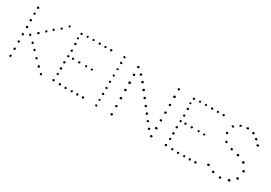

<svg xmlns="http://www.w3.org/2000/svg" viewBox="19 -1583 3449 2448"><g transform="rotate(30 1743.5 -359.0)"><path d="M126 -717.8Q125 -713.9 123 -711.4Q121.1 -709 120.1 -704.1Q117.2 -702.1 114.3 -700.7Q111.3 -699.2 109.4 -697.3Q101.6 -699.2 101.1 -700.7Q100.6 -702.1 98.6 -704.1Q91.8 -710.9 90.8 -711.9Q89.8 -715.8 91.3 -718.8Q92.8 -721.7 94.7 -724.6Q100.6 -725.6 104 -728.5Q107.4 -731.4 113.3 -728.5Q119.1 -722.7 121.6 -721.7Q124 -720.7 126 -717.8ZM584 -695.3Q575.2 -694.3 570.8 -696.8Q566.4 -699.2 561.5 -704.1Q561.5 -718.8 570.8 -723.1Q580.1 -727.5 586.9 -717.8L589.8 -706.1Q588.9 -702.1 586.9 -701.2Q585 -700.2 584 -695.3ZM514.6 -643.6Q516.6 -633.8 515.1 -630.9Q513.7 -627.9 514.6 -625Q510.7 -620.1 504.9 -619.6Q499 -619.1 492.2 -618.2Q488.3 -633.8 491.2 -644.5Q493.2 -646.5 496.1 -647.5Q499 -648.4 500 -651.4Q503.9 -649.4 506.8 -648.4Q509.8 -647.5 511.7 -642.6ZM123 -626Q118.2 -615.2 114.3 -613.3Q110.4 -611.3 108.4 -610.4Q102.5 -610.4 99.6 -614.3Q96.7 -618.2 92.8 -621.1Q92.8 -630.9 93.3 -630.9Q93.8 -630.9 94.7 -631.8Q97.7 -640.6 106 -640.1Q114.3 -639.6 119.1 -636.7Q120.1 -633.8 120.6 -630.9Q121.1 -627.9 123 -626ZM434.6 -558.6Q426.8 -555.7 424.3 -553.7Q421.9 -551.8 418 -552.7Q410.2 -562.5 408.7 -564.9Q407.2 -567.4 405.3 -569.3Q407.2 -581.1 412.6 -583.5Q418 -585.9 424.8 -585.9Q427.7 -583 429.7 -581.1Q431.6 -579.1 433.6 -572.3Q434.6 -568.4 434.1 -565.4Q433.6 -562.5 434.6 -558.6ZM126 -533.2Q122.1 -522.5 120.1 -521Q118.2 -519.5 115.2 -517.6Q112.3 -515.6 109.4 -513.7Q106.4 -511.7 100.6 -513.7Q97.7 -514.6 94.2 -518.1Q90.8 -521.5 89.8 -526.4Q89.8 -529.3 91.8 -532.7Q93.8 -536.1 92.8 -540Q95.7 -541 97.7 -543Q99.6 -544.9 102.5 -545.9Q105.5 -545.9 107.9 -543.9Q110.4 -542 113.3 -543.9Q116.2 -540 118.7 -536.6Q121.1 -533.2 126 -533.2ZM359.4 -492.2Q349.6 -492.2 348.6 -490.7Q347.7 -489.3 345.7 -490.2Q335.9 -495.1 335 -501Q334 -512.7 341.8 -517.6Q345.7 -520.5 348.6 -522Q351.6 -523.4 356.4 -521.5Q361.3 -516.6 361.3 -514.2Q361.3 -511.7 363.3 -510.7Q360.4 -507.8 361.8 -504.4Q363.3 -501 361.3 -497.1ZM110.4 -448.2Q115.2 -446.3 117.7 -442.4Q120.1 -438.5 125 -435.5Q123 -427.7 125 -423.8Q122.1 -419.9 118.2 -418Q114.3 -416 109.4 -414.1Q96.7 -416 96.7 -418.9L91.8 -438.5Q102.5 -444.3 106 -443.8Q109.4 -443.4 110.4 -448.2ZM291 -441.4Q290 -435.5 288.1 -432.1Q286.1 -428.7 284.2 -423.8Q280.3 -421.9 274.9 -420.9Q269.5 -419.9 264.6 -421.9Q261.7 -423.8 261.2 -427.7Q260.7 -431.6 257.8 -433.6Q259.8 -437.5 260.3 -440.9Q260.7 -444.3 261.7 -447.3Q268.6 -452.1 279.3 -451.2Q287.1 -446.3 287.6 -443.8Q288.1 -441.4 291 -441.4ZM198.2 -380.9 208 -368.2Q206.1 -353.5 201.7 -351.1Q197.3 -348.6 194.3 -348.6Q192.4 -348.6 187.5 -351.6Q182.6 -354.5 180.7 -357.4Q179.7 -359.4 178.7 -363.8Q177.7 -368.2 178.7 -373Q190.4 -378.9 189.5 -380.9ZM95.7 -337.9Q100.6 -335.9 103.5 -337.9Q106.4 -339.8 111.3 -339.8Q114.3 -338.9 115.7 -336.4Q117.2 -334 121.1 -332Q122.1 -328.1 122.1 -324.7Q122.1 -321.3 123 -317.4Q119.1 -314.5 117.7 -312Q116.2 -309.6 114.3 -308.6Q111.3 -307.6 108.4 -308.6Q105.5 -309.6 100.6 -309.6Q89.8 -323.2 95.7 -337.9ZM288.1 -293Q285.2 -291 285.6 -287.6Q286.1 -284.2 285.2 -282.2Q275.4 -276.4 270 -276.9Q264.6 -277.3 261.7 -279.3Q252.9 -293.9 259.8 -306.6Q262.7 -307.6 266.1 -307.1Q269.5 -306.6 272.5 -308.6Q282.2 -301.8 283.7 -298.3Q285.2 -294.9 288.1 -293ZM352.5 -230.5Q350.6 -217.8 350.1 -216.3Q349.6 -214.8 345.7 -211.9Q338.9 -209 335.4 -209.5Q332 -210 331.1 -211.9Q323.2 -219.7 323.2 -222.7Q321.3 -227.5 324.2 -232.9Q327.1 -238.3 329.1 -239.3Q345.7 -240.2 347.7 -236.3Q349.6 -232.4 352.5 -230.5ZM125 -220.7Q122.1 -213.9 123 -212.9Q124 -211.9 124 -210Q122.1 -207 119.6 -206.5Q117.2 -206.1 112.3 -204.1Q99.6 -202.1 95.7 -210Q94.7 -211.9 94.7 -215.3Q94.7 -218.8 91.8 -220.7Q99.6 -224.6 101.6 -231.4Q111.3 -233.4 113.3 -231Q115.2 -228.5 120.1 -230.5Q121.1 -226.6 122.1 -224.6Q123 -222.7 125 -220.7ZM424.8 -157.2Q426.8 -145.5 425.3 -143.6Q423.8 -141.6 425.8 -136.7Q417 -129.9 404.3 -132.8Q399.4 -135.7 397.9 -144Q396.5 -152.3 398.4 -157.2Q408.2 -161.1 413.6 -161.1Q418.9 -161.1 424.8 -157.2ZM93.8 -109.4Q93.8 -114.3 94.7 -114.7Q95.7 -115.2 95.7 -120.1Q99.6 -122.1 104 -124Q108.4 -126 111.3 -128.9Q120.1 -125 123 -122.1Q127 -110.4 125 -108.9Q123 -107.4 123 -102.5Q115.2 -97.7 115.2 -96.7Q115.2 -95.7 114.3 -95.7Q106.4 -93.8 102.1 -99.1Q97.7 -104.5 93.8 -109.4ZM477.5 -57.6Q478.5 -62.5 477.5 -65.4Q476.6 -68.4 474.6 -71.3Q475.6 -74.2 476.6 -77.1Q477.5 -80.1 478.5 -84Q487.3 -85.9 491.2 -86.4Q495.1 -86.9 500 -82Q504.9 -75.2 504.4 -72.8Q503.9 -70.3 506.8 -68.4Q504.9 -61.5 500 -56.6Q495.1 -51.8 488.3 -52.7Q485.4 -53.7 483.9 -55.2Q482.4 -56.6 477.5 -57.6ZM564.5 -14.6Q570.3 -9.8 573.2 -6.8Q579.1 1 578.1 2.9Q577.1 4.9 578.1 8.8Q566.4 17.6 560.1 15.6Q553.7 13.7 549.8 10.7Q549.8 1 547.9 -2Q549.8 -6.8 553.7 -14.6Q562.5 -11.7 563 -13.2Q563.5 -14.6 564.5 -14.6ZM121.1 -24.4Q123 -20.5 121.6 -19Q120.1 -17.6 120.1 -13.7Q124 -3.9 123 -2.4Q122.1 -1 124 1Q121.1 2.9 119.6 4.9Q118.2 6.8 116.2 8.8Q112.3 8.8 110.4 6.8Q108.4 4.9 103.5 6.8Q101.6 4.9 99.6 2.9Q97.7 1 94.7 -1Q97.7 -16.6 99.1 -18.6Q100.6 -20.5 108.4 -23.4Q110.4 -24.4 113.8 -25.4Q117.2 -26.4 121.1 -24.4Z M849.6 -720.7Q850.6 -717.8 852.5 -716.3Q854.5 -714.8 853.5 -710Q853.5 -701.2 851.1 -698.2Q848.6 -695.3 843.8 -695.3Q838.9 -694.3 835.4 -696.8Q832 -699.2 828.1 -701.2Q823.2 -710.9 831.1 -717.8Q841.8 -723.6 844.2 -722.2Q846.7 -720.7 849.6 -720.7ZM1190.4 -726.6Q1198.2 -718.8 1201.2 -717.8Q1204.1 -709 1199.2 -703.1Q1190.4 -696.3 1187.5 -695.3Q1184.6 -694.3 1180.7 -695.3Q1175.8 -702.1 1173.8 -704.1Q1171.9 -706.1 1169.9 -710Q1170.9 -712.9 1171.9 -714.8Q1172.9 -716.8 1171.9 -720.7Q1176.8 -722.7 1180.7 -724.1Q1184.6 -725.6 1190.4 -726.6ZM772.5 -706.1Q769.5 -698.2 768.6 -697.3Q767.6 -696.3 767.6 -694.3Q762.7 -695.3 762.2 -692.4Q761.7 -689.5 759.8 -686.5Q747.1 -688.5 742.7 -692.9Q738.3 -697.3 738.3 -701.2Q737.3 -709 743.7 -713.4Q750 -717.8 758.8 -715.8Q760.7 -710.9 765.1 -710Q769.5 -709 772.5 -706.1ZM1035.2 -710Q1033.2 -707 1030.3 -703.6Q1027.3 -700.2 1025.4 -696.3Q1021.5 -697.3 1017.6 -696.3Q1013.7 -695.3 1010.7 -697.3Q1002 -705.1 1002 -706.1Q1001 -714.8 1002.4 -716.3Q1003.9 -717.8 1004.9 -719.7Q1006.8 -721.7 1010.3 -723.1Q1013.7 -724.6 1018.6 -726.6Q1022.5 -724.6 1024.4 -721.7Q1026.4 -718.8 1031.2 -717.8ZM1112.3 -721.7Q1114.3 -718.8 1116.2 -715.8Q1118.2 -712.9 1117.2 -708Q1112.3 -705.1 1110.4 -699.2Q1097.7 -695.3 1096.2 -697.3Q1094.7 -699.2 1090.8 -699.2Q1090.8 -702.1 1088.9 -705.1Q1086.9 -708 1087.9 -710.9Q1088.9 -718.8 1101.6 -725.6Q1105.5 -724.6 1106.9 -722.2Q1108.4 -719.7 1112.3 -721.7ZM754.9 -620.1Q750 -621.1 747.1 -619.6Q744.1 -618.2 741.2 -616.2Q731.4 -620.1 726.6 -630.9Q739.3 -639.6 742.2 -644.5Q746.1 -643.6 750.5 -641.6Q754.9 -639.6 756.8 -633.8Q757.8 -631.8 756.8 -627.4Q755.9 -623 754.9 -620.1ZM767.6 -550.8Q762.7 -543 763.7 -543Q764.6 -543 762.7 -541Q756.8 -540 751 -538.1Q745.1 -536.1 740.2 -540Q737.3 -544.9 734.9 -548.8Q732.4 -552.7 734.4 -558.6Q744.1 -567.4 746.1 -566.9Q748 -566.4 750 -568.4Q753.9 -567.4 756.8 -565.4Q759.8 -563.5 763.7 -561.5Q765.6 -553.7 767.6 -550.8ZM771.5 -460.9Q767.6 -449.2 764.6 -447.3Q761.7 -445.3 762.7 -440.4Q757.8 -440.4 754.4 -441.4Q751 -442.4 747.1 -440.4Q744.1 -442.4 742.7 -444.3Q741.2 -446.3 737.3 -447.3Q737.3 -452.1 738.8 -453.6Q740.2 -455.1 738.3 -460Q742.2 -464.8 750.5 -468.8Q758.8 -472.7 763.7 -463.9ZM832 -381.8Q833 -377.9 833 -374.5Q833 -371.1 834 -369.1Q831.1 -364.3 824.2 -360.8Q817.4 -357.4 808.6 -360.4Q807.6 -364.3 805.7 -366.2Q803.7 -368.2 804.7 -375Q809.6 -385.7 810.5 -385.7Q811.5 -385.7 811.5 -387.7Q823.2 -387.7 825.7 -385.3Q828.1 -382.8 832 -381.8ZM766.6 -374Q760.7 -360.4 755.9 -357.4Q752 -357.4 749 -356.9Q746.1 -356.4 742.2 -356.4Q742.2 -359.4 739.3 -360.8Q736.3 -362.3 735.4 -365.2Q732.4 -377 741.2 -383.8Q745.1 -382.8 747.1 -384.3Q749 -385.7 753.9 -384.8Q756.8 -381.8 760.3 -379.4Q763.7 -377 766.6 -374ZM915 -388.7Q918 -385.7 921.4 -383.3Q924.8 -380.9 927.7 -377Q923.8 -364.3 919.9 -361.3Q916 -358.4 911.1 -358.4Q899.4 -362.3 898.4 -363.3Q894.5 -373 896 -375.5Q897.5 -377.9 898.4 -379.9Q909.2 -387.7 909.2 -387.7ZM1018.6 -361.3Q1014.6 -363.3 1012.7 -361.8Q1010.7 -360.4 1007.8 -361.3Q1000 -365.2 1000.5 -366.2Q1001 -367.2 1000 -369.1Q997.1 -374 998.5 -379.4Q1000 -384.8 1002.9 -386.7Q1013.7 -387.7 1014.2 -388.7Q1014.6 -389.6 1015.6 -389.6Q1027.3 -379.9 1025.4 -372.6Q1023.4 -365.2 1018.6 -361.3ZM1103.5 -387.7Q1106.4 -382.8 1108.9 -378.9Q1111.3 -375 1109.4 -370.1Q1099.6 -360.4 1095.7 -360.8Q1091.8 -361.3 1086.9 -360.4Q1084 -362.3 1083.5 -366.7Q1083 -371.1 1080.1 -373Q1082 -377 1083 -378.4Q1084 -379.9 1085.9 -384.8Q1091.8 -383.8 1094.2 -386.7Q1096.7 -389.6 1103.5 -387.7ZM757.8 -267.6Q752.9 -265.6 749 -264.2Q745.1 -262.7 737.3 -263.7Q736.3 -266.6 734.9 -268.1Q733.4 -269.5 731.4 -274.4Q731.4 -275.4 731 -279.8Q730.5 -284.2 731.4 -286.1Q743.2 -293 749 -295.9Q752.9 -293.9 755.4 -291.5Q757.8 -289.1 761.7 -288.1Q760.7 -276.4 759.3 -274.4Q757.8 -272.5 757.8 -267.6ZM759.8 -202.1Q761.7 -199.2 762.2 -196.3Q762.7 -193.4 764.6 -191.4Q763.7 -187.5 761.7 -185.5Q759.8 -183.6 760.7 -178.7Q748 -172.9 745.1 -174.3Q742.2 -175.8 737.3 -175.8Q735.4 -180.7 732.9 -183.6Q730.5 -186.5 731.4 -194.3Q737.3 -206.1 743.7 -204.6Q750 -203.1 759.8 -202.1ZM756.8 -120.1Q757.8 -112.3 760.3 -111.8Q762.7 -111.3 763.7 -109.4Q762.7 -106.4 761.2 -102.5Q759.8 -98.6 757.8 -96.7Q743.2 -90.8 738.3 -95.7Q733.4 -100.6 732.4 -108.4Q738.3 -119.1 740.2 -120.6Q742.2 -122.1 744.1 -124Q746.1 -122.1 750.5 -122.1Q754.9 -122.1 756.8 -120.1ZM745.1 3.9Q741.2 1 733.4 2.9Q731.4 0 729.5 -2.9Q727.5 -5.9 724.6 -7.8Q723.6 -12.7 724.6 -15.1Q725.6 -17.6 726.6 -21.5Q736.3 -28.3 738.8 -27.8Q741.2 -27.3 743.2 -29.3Q748 -27.3 750 -22.9Q752 -18.6 755.9 -15.6Q753.9 -2 745.1 3.9ZM844.7 -23.4Q845.7 -18.6 848.1 -17.6Q850.6 -16.6 851.6 -12.7Q851.6 -7.8 849.6 -5.9Q847.7 -3.9 849.6 1Q845.7 2 844.2 4.4Q842.8 6.8 837.9 7.8Q835.9 7.8 832.5 7.8Q829.1 7.8 827.1 5.9Q824.2 -2 822.8 -2Q821.3 -2 821.3 -3.9Q820.3 -6.8 821.8 -9.3Q823.2 -11.7 824.2 -15.6Q829.1 -17.6 833 -21.5Q836.9 -25.4 844.7 -23.4ZM1088.9 -24.4Q1093.8 -22.5 1098.6 -21Q1103.5 -19.5 1105.5 -12.7Q1112.3 -6.8 1109.9 -2.9Q1107.4 1 1105.5 4.9Q1101.6 6.8 1097.7 7.8Q1093.8 8.8 1087.9 8.8Q1085 5.9 1083 2.4Q1081.1 -1 1079.1 -3.9Q1079.1 -7.8 1080.1 -9.8Q1081.1 -11.7 1081.1 -15.6Q1086.9 -15.6 1088.9 -24.4ZM1026.4 -9.8Q1024.4 -4.9 1024.4 -1.5Q1024.4 2 1021.5 5.9Q1004.9 10.7 1000 2.9Q999 -3.9 997.6 -4.9Q996.1 -5.9 998 -10.7Q1007.8 -18.6 1007.8 -20Q1007.8 -21.5 1008.8 -21.5Q1020.5 -21.5 1022 -17.6Q1023.4 -13.7 1026.4 -9.8ZM918 -18.6Q929.7 -17.6 937.5 -10.7Q939.5 0 934.1 5.4Q928.7 10.7 923.8 10.7Q916 10.7 910.6 4.4Q905.3 -2 909.2 -9.8Q911.1 -12.7 913.1 -13.7Q915 -14.6 918 -18.6ZM1169.9 6.8Q1165 3.9 1162.1 -1Q1158.2 -11.7 1162.1 -17.6Q1171.9 -24.4 1172.9 -25.4Q1173.8 -26.4 1175.8 -26.4Q1180.7 -26.4 1183.1 -22.9Q1185.5 -19.5 1189.5 -18.6Q1192.4 -13.7 1190.9 -10.3Q1189.5 -6.8 1191.4 -2Q1187.5 2 1181.6 3.4Q1175.8 4.9 1169.9 6.8ZM917 -697.3Q915 -701.2 913.1 -705.6Q911.1 -710 912.1 -715.8Q915 -717.8 916 -720.7Q917 -723.6 920.9 -724.6Q926.8 -726.6 931.6 -723.6Q936.5 -720.7 940.4 -716.8Q940.4 -707 935.5 -702.1Q925.8 -696.3 917 -697.3Z M1392.6 -722.7Q1393.6 -717.8 1392.6 -715.3Q1391.6 -712.9 1391.6 -709Q1380.9 -706.1 1377.9 -705.1Q1375 -704.1 1373 -704.1Q1361.3 -710 1361.3 -717.8Q1361.3 -722.7 1363.8 -725.1Q1366.2 -727.5 1368.2 -732.4Q1377 -734.4 1382.8 -730.5Q1388.7 -726.6 1392.6 -722.7ZM1395.5 -637.7Q1392.6 -627.9 1392.6 -625Q1384.8 -620.1 1382.8 -620.1Q1377 -618.2 1372.6 -620.1Q1368.2 -622.1 1366.2 -624Q1360.4 -634.8 1361.8 -636.7Q1363.3 -638.7 1362.3 -642.6Q1366.2 -643.6 1368.7 -646.5Q1371.1 -649.4 1376 -649.4Q1385.7 -644.5 1389.6 -642.6Q1393.6 -640.6 1395.5 -637.7ZM1387.7 -531.2Q1379.9 -528.3 1372.1 -529.3Q1367.2 -533.2 1363.8 -537.1Q1360.4 -541 1364.3 -547.9Q1377.9 -556.6 1382.3 -553.7Q1386.7 -550.8 1391.6 -547.9Q1391.6 -540 1390.6 -536.6Q1389.6 -533.2 1387.7 -531.2ZM1366.2 -435.5Q1365.2 -441.4 1363.3 -446.8Q1361.3 -452.1 1362.3 -457Q1366.2 -459 1369.1 -460.4Q1372.1 -461.9 1377 -460.9Q1380.9 -460 1383.3 -457.5Q1385.7 -455.1 1389.6 -455.1Q1389.6 -446.3 1388.2 -442.4Q1386.7 -438.5 1383.8 -433.6Q1377.9 -434.6 1374.5 -434.1Q1371.1 -433.6 1366.2 -435.5ZM1382.8 -341.8Q1375 -339.8 1370.1 -340.8Q1364.3 -343.8 1363.8 -343.8Q1363.3 -343.8 1361.3 -347.7Q1357.4 -356.4 1359.4 -359.4Q1362.3 -364.3 1364.7 -365.2Q1367.2 -366.2 1367.2 -368.2Q1375 -369.1 1377 -368.2Q1378.9 -367.2 1383.8 -365.2Q1384.8 -361.3 1387.2 -359.9Q1389.6 -358.4 1389.6 -355.5Q1389.6 -350.6 1387.2 -348.6Q1384.8 -346.7 1382.8 -341.8ZM1368.2 -278.3Q1369.1 -280.3 1373 -278.3Q1377 -276.4 1378.9 -279.3Q1384.8 -273.4 1386.2 -273.4Q1387.7 -273.4 1389.6 -272.5Q1391.6 -265.6 1389.6 -261.2Q1387.7 -256.8 1385.7 -252.9Q1379.9 -251 1373 -251.5Q1366.2 -252 1362.3 -255.9Q1360.4 -262.7 1361.3 -269Q1362.3 -275.4 1368.2 -278.3ZM1379.9 -191.4Q1382.8 -183.6 1389.6 -182.6Q1390.6 -172.9 1392.1 -172.9Q1393.6 -172.9 1394.5 -170.9Q1388.7 -168 1387.7 -166.5Q1386.7 -165 1384.8 -166Q1379.9 -164.1 1376 -163.6Q1372.1 -163.1 1367.2 -164.1Q1360.4 -168.9 1358.4 -171.9Q1356.4 -174.8 1356.4 -175.8Q1361.3 -184.6 1363.8 -186Q1366.2 -187.5 1368.2 -191.4Q1371.1 -189.5 1374 -190.9Q1377 -192.4 1379.9 -191.4ZM1372.1 -103.5Q1378.9 -99.6 1382.8 -99.6Q1387.7 -90.8 1388.7 -86.9Q1389.6 -83 1387.7 -81.1Q1382.8 -77.1 1377 -77.1Q1371.1 -77.1 1363.3 -78.1Q1362.3 -82 1360.8 -83.5Q1359.4 -85 1359.4 -89.8Q1365.2 -100.6 1367.7 -101.1Q1370.1 -101.6 1372.1 -103.5ZM1359.4 -14.6Q1368.2 -18.6 1368.7 -19Q1369.1 -19.5 1372.1 -19.5Q1375 -21.5 1377.4 -19Q1379.9 -16.6 1383.8 -15.6Q1387.7 -7.8 1387.2 -5.4Q1386.7 -2.9 1388.7 -2Q1386.7 1 1384.3 2Q1381.8 2.9 1381.8 6.8Q1372.1 9.8 1366.7 5.9Q1361.3 2 1358.4 -2.9Q1359.4 -4.9 1359.4 -8.3Q1359.4 -11.7 1359.4 -14.6Z M2170.9 -698.2Q2166 -711.9 2166 -713.9Q2166 -717.8 2168.9 -719.2Q2171.9 -720.7 2174.8 -724.6Q2182.6 -726.6 2190.4 -724.6Q2192.4 -720.7 2194.3 -717.3Q2196.3 -713.9 2198.2 -709Q2196.3 -706.1 2194.3 -703.1Q2192.4 -700.2 2190.4 -697.3Q2184.6 -695.3 2180.7 -696.3Q2176.8 -697.3 2170.9 -698.2ZM1612.3 -703.1Q1608.4 -693.4 1606.4 -691.9Q1604.5 -690.4 1604.5 -685.5Q1599.6 -682.6 1595.2 -682.6Q1590.8 -682.6 1583 -684.6Q1579.1 -693.4 1577.6 -694.8Q1576.2 -696.3 1575.2 -700.2Q1578.1 -706.1 1580.6 -707.5Q1583 -709 1585 -711.9Q1594.7 -710.9 1595.7 -711.9Q1596.7 -712.9 1598.6 -711.9Q1603.5 -710.9 1605.5 -708Q1607.4 -705.1 1612.3 -703.1ZM1684.6 -641.6Q1684.6 -637.7 1686 -635.7Q1687.5 -633.8 1686.5 -630.9Q1685.5 -626 1681.2 -623.5Q1676.8 -621.1 1674.8 -616.2Q1669.9 -618.2 1659.2 -618.2Q1648.4 -631.8 1658.2 -642.6Q1664.1 -643.6 1668.9 -645.5Q1673.8 -647.5 1679.7 -644.5ZM2173.8 -616.2Q2175.8 -614.3 2180.7 -614.7Q2185.5 -615.2 2187.5 -616.2Q2190.4 -614.3 2192.9 -612.3Q2195.3 -610.4 2198.2 -608.4Q2197.3 -604.5 2198.2 -602.1Q2199.2 -599.6 2198.2 -594.7Q2195.3 -588.9 2189.5 -586.4Q2183.6 -584 2175.8 -582Q2171.9 -583 2170.9 -585.9Q2169.9 -588.9 2167 -590.8Q2167 -594.7 2165.5 -597.7Q2164.1 -600.6 2164.1 -603.5Q2169.9 -610.4 2171.9 -612.3ZM1611.3 -591.8Q1611.3 -586.9 1610.4 -585Q1609.4 -583 1611.3 -580.1Q1607.4 -576.2 1603.5 -572.8Q1599.6 -569.3 1592.8 -569.3Q1588.9 -570.3 1586.9 -572.3Q1585 -574.2 1581.1 -575.2Q1581.1 -579.1 1580.1 -580.6Q1579.1 -582 1578.1 -586.9Q1582 -593.8 1582 -595.2Q1582 -596.7 1583 -597.7Q1592.8 -598.6 1595.7 -599.6Q1598.6 -600.6 1601.6 -599.6Q1604.5 -596.7 1606.9 -595.2Q1609.4 -593.8 1611.3 -591.8ZM1722.7 -544.9Q1720.7 -553.7 1719.7 -554.2Q1718.8 -554.7 1718.8 -556.6Q1718.8 -561.5 1721.2 -564.9Q1723.6 -568.4 1726.6 -573.2Q1736.3 -576.2 1738.8 -575.2Q1741.2 -574.2 1744.1 -573.2Q1746.1 -570.3 1747.6 -567.4Q1749 -564.5 1752 -561.5Q1751 -553.7 1751 -551.8Q1751 -549.8 1749 -547.9Q1738.3 -544.9 1735.8 -543.9Q1733.4 -543 1732.4 -543ZM2195.3 -495.1Q2193.4 -489.3 2195.8 -486.8Q2198.2 -484.4 2200.2 -481.4Q2197.3 -472.7 2193.8 -468.3Q2190.4 -463.9 2185.5 -463.9Q2180.7 -462.9 2176.8 -466.8Q2172.9 -470.7 2168 -473.6Q2168.9 -477.5 2168 -480.5Q2167 -483.4 2168.9 -488.3Q2173.8 -489.3 2174.8 -491.7Q2175.8 -494.1 2177.7 -496.1Q2181.6 -498 2184.1 -496.6Q2186.5 -495.1 2191.4 -497.1ZM1615.2 -462.9Q1607.4 -459 1606.4 -454.1Q1601.6 -453.1 1597.7 -453.6Q1593.8 -454.1 1585.9 -454.1Q1580.1 -463.9 1580.6 -465.8Q1581.1 -467.8 1578.1 -466.8Q1581.1 -471.7 1582.5 -477.5Q1584 -483.4 1588.9 -485.4Q1593.8 -487.3 1597.7 -486.3Q1601.6 -485.4 1606.4 -485.4Q1608.4 -483.4 1608.9 -479.5Q1609.4 -475.6 1613.3 -474.6Q1614.3 -471.7 1614.7 -469.2Q1615.2 -466.8 1615.2 -462.9ZM1780.3 -478.5Q1782.2 -483.4 1785.2 -486.8Q1788.1 -490.2 1790 -494.1Q1797.9 -497.1 1801.8 -495.6Q1805.7 -494.1 1809.6 -493.2Q1809.6 -489.3 1811 -486.8Q1812.5 -484.4 1814.5 -482.4Q1812.5 -470.7 1810.5 -468.8Q1808.6 -466.8 1806.6 -463.9Q1796.9 -464.8 1796.9 -463.9Q1796.9 -462.9 1794.9 -462.9Q1788.1 -464.8 1785.2 -468.8Q1783.2 -470.7 1783.7 -473.6Q1784.2 -476.6 1780.3 -478.5ZM1877.9 -396.5Q1878.9 -392.6 1875.5 -390.6Q1872.1 -388.7 1870.1 -386.7Q1862.3 -377.9 1855.5 -382.3Q1848.6 -386.7 1843.8 -388.7Q1843.8 -390.6 1845.2 -394.5Q1846.7 -398.4 1846.7 -402.3Q1847.7 -406.2 1849.1 -407.7Q1850.6 -409.2 1852.5 -412.1Q1861.3 -413.1 1862.8 -413.6Q1864.3 -414.1 1865.2 -414.1Q1873 -404.3 1875.5 -402.8Q1877.9 -401.4 1877.9 -396.5ZM2200.2 -377.9Q2197.3 -376 2199.2 -372.6Q2201.2 -369.1 2200.2 -366.2Q2188.5 -354.5 2187.5 -350.6Q2175.8 -348.6 2171.4 -355Q2167 -361.3 2165 -370.1Q2174.8 -379.9 2176.8 -381.8Q2178.7 -383.8 2186.5 -382.8Q2190.4 -381.8 2192.9 -379.4Q2195.3 -377 2200.2 -377.9ZM1613.3 -372.1Q1610.4 -353.5 1606.4 -347.7Q1599.6 -346.7 1592.8 -346.7Q1585.9 -346.7 1582 -349.6Q1582 -355.5 1580.6 -359.9Q1579.1 -364.3 1581.1 -368.2Q1583 -373 1589.4 -376.5Q1595.7 -379.9 1603.5 -377.9Q1606.4 -377 1608.9 -375Q1611.3 -373 1613.3 -372.1ZM1999 -249Q1997.1 -244.1 1999 -241.7Q2001 -239.3 1999 -234.4Q1998 -232.4 1995.1 -228Q1992.2 -223.6 1990.2 -222.7Q1987.3 -220.7 1984.4 -222.2Q1981.4 -223.6 1978.5 -221.7Q1969.7 -229.5 1968.8 -232.9Q1967.8 -236.3 1967.8 -240.2Q1972.7 -250 1975.6 -252.4Q1978.5 -254.9 1983.4 -255.9Q1994.1 -252.9 1995.1 -251Q1996.1 -249 1999 -249ZM2199.2 -249Q2197.3 -245.1 2193.8 -244.1Q2190.4 -243.2 2188.5 -239.3Q2176.8 -238.3 2174.8 -239.7Q2172.9 -241.2 2169.9 -243.2Q2164.1 -252 2164.1 -252.9Q2168 -261.7 2172.9 -264.6Q2177.7 -267.6 2181.6 -268.6Q2189.5 -267.6 2189.9 -266.1Q2190.4 -264.6 2192.4 -265.6Q2194.3 -260.7 2196.3 -257.3Q2198.2 -253.9 2199.2 -249ZM1941.4 -310.5Q1939.5 -306.6 1936 -305.7Q1932.6 -304.7 1930.7 -300.8Q1918.9 -299.8 1917 -301.8Q1915 -303.7 1913.1 -304.7Q1908.2 -313.5 1907.2 -313.5Q1906.2 -313.5 1906.2 -315.4Q1911.1 -324.2 1915.5 -327.1Q1919.9 -330.1 1924.8 -331.1Q1931.6 -330.1 1932.6 -328.6Q1933.6 -327.1 1935.5 -328.1Q1937.5 -324.2 1939 -320.3Q1940.4 -316.4 1941.4 -310.5ZM1609.4 -257.8Q1613.3 -250 1616.2 -247.1Q1616.2 -239.3 1612.3 -235.4Q1608.4 -231.4 1603.5 -226.6Q1598.6 -226.6 1597.2 -228.5Q1595.7 -230.5 1590.8 -227.5Q1583 -236.3 1583.5 -237.3Q1584 -238.3 1583 -239.3Q1581.1 -250 1583 -252Q1585 -253.9 1585 -256.8Q1592.8 -257.8 1597.7 -258.8Q1602.5 -259.8 1609.4 -257.8ZM2060.5 -168Q2058.6 -162.1 2058.6 -157.2Q2053.7 -155.3 2051.8 -151.9Q2049.8 -148.4 2043.9 -147.5Q2040 -147.5 2038.1 -149.4Q2036.1 -151.4 2032.2 -152.3Q2030.3 -156.2 2024.4 -164.1Q2027.3 -166 2028.8 -168.5Q2030.3 -170.9 2035.2 -170.9Q2047.9 -179.7 2052.7 -174.8Q2057.6 -169.9 2060.5 -168ZM2197.3 -144.5Q2199.2 -139.6 2197.8 -136.2Q2196.3 -132.8 2197.3 -128.9Q2192.4 -127 2189.5 -123.5Q2186.5 -120.1 2178.7 -122.1Q2168 -125 2166 -128.4Q2164.1 -131.8 2163.1 -132.8Q2162.1 -137.7 2164.6 -140.6Q2167 -143.6 2168 -150.4Q2170.9 -148.4 2173.3 -150.4Q2175.8 -152.3 2179.7 -152.3Q2191.4 -150.4 2193.4 -148.4Q2195.3 -146.5 2197.3 -144.5ZM1585.9 -113.3Q1586.9 -122.1 1585.9 -122.6Q1585 -123 1584 -125Q1585.9 -129.9 1587.4 -134.3Q1588.9 -138.7 1593.8 -140.6Q1595.7 -141.6 1601.6 -142.1Q1607.4 -142.6 1609.4 -140.6Q1615.2 -132.8 1615.2 -129.4Q1615.2 -126 1615.2 -121.1Q1609.4 -113.3 1608.4 -113.8Q1607.4 -114.3 1606.4 -113.3Q1594.7 -112.3 1592.3 -111.8Q1589.8 -111.3 1585.9 -113.3ZM2120.1 -92.8Q2121.1 -85 2120.1 -82.5Q2119.1 -80.1 2118.2 -74.2Q2114.3 -74.2 2112.3 -71.3Q2110.4 -68.4 2105.5 -69.3Q2095.7 -73.2 2094.7 -73.2Q2093.8 -73.2 2091.8 -74.2Q2086.9 -88.9 2092.8 -94.7Q2101.6 -100.6 2106.9 -100.1Q2112.3 -99.6 2114.3 -98.6ZM2188.5 -4.9Q2183.6 -2.9 2181.2 -1Q2178.7 1 2173.8 0Q2165 0 2161.1 -9.8Q2160.2 -11.7 2160.2 -15.6Q2160.2 -19.5 2160.2 -21.5Q2162.1 -27.3 2168.9 -29.3Q2172.9 -31.2 2176.8 -30.8Q2180.7 -30.3 2184.6 -31.2Q2186.5 -27.3 2189.5 -26.4Q2192.4 -25.4 2193.4 -21.5Q2194.3 -16.6 2191.9 -13.2Q2189.5 -9.8 2188.5 -4.9ZM1610.4 7.8Q1599.6 9.8 1596.7 8.3Q1593.8 6.8 1588.9 7.8Q1581.1 -8.8 1584 -12.7Q1585.9 -15.6 1588.4 -16.6Q1590.8 -17.6 1595.7 -21.5Q1603.5 -26.4 1611.3 -18.6Q1618.2 -9.8 1617.2 -9.3Q1616.2 -8.8 1616.2 -7.8Z M2504.9 -720.7Q2505.9 -717.8 2507.8 -716.3Q2509.8 -714.8 2508.8 -710Q2508.8 -701.2 2506.3 -698.2Q2503.9 -695.3 2499 -695.3Q2494.1 -694.3 2490.7 -696.8Q2487.3 -699.2 2483.4 -701.2Q2478.5 -710.9 2486.3 -717.8Q2497.1 -723.6 2499.5 -722.2Q2502 -720.7 2504.9 -720.7ZM2845.7 -726.6Q2853.5 -718.8 2856.4 -717.8Q2859.4 -709 2854.5 -703.1Q2845.7 -696.3 2842.8 -695.3Q2839.8 -694.3 2835.9 -695.3Q2831.1 -702.1 2829.1 -704.1Q2827.1 -706.1 2825.2 -710Q2826.2 -712.9 2827.1 -714.8Q2828.1 -716.8 2827.1 -720.7Q2832 -722.7 2835.9 -724.1Q2839.8 -725.6 2845.7 -726.6ZM2427.7 -706.1Q2424.8 -698.2 2423.8 -697.3Q2422.9 -696.3 2422.9 -694.3Q2418 -695.3 2417.5 -692.4Q2417 -689.5 2415 -686.5Q2402.3 -688.5 2397.9 -692.9Q2393.6 -697.3 2393.6 -701.2Q2392.6 -709 2398.9 -713.4Q2405.3 -717.8 2414.1 -715.8Q2416 -710.9 2420.4 -710Q2424.8 -709 2427.7 -706.1ZM2690.4 -710Q2688.5 -707 2685.5 -703.6Q2682.6 -700.2 2680.7 -696.3Q2676.8 -697.3 2672.9 -696.3Q2668.9 -695.3 2666 -697.3Q2657.2 -705.1 2657.2 -706.1Q2656.2 -714.8 2657.7 -716.3Q2659.2 -717.8 2660.2 -719.7Q2662.1 -721.7 2665.5 -723.1Q2668.9 -724.6 2673.8 -726.6Q2677.7 -724.6 2679.7 -721.7Q2681.6 -718.8 2686.5 -717.8ZM2767.6 -721.7Q2769.5 -718.8 2771.5 -715.8Q2773.4 -712.9 2772.5 -708Q2767.6 -705.1 2765.6 -699.2Q2752.9 -695.3 2751.5 -697.3Q2750 -699.2 2746.1 -699.2Q2746.1 -702.1 2744.1 -705.1Q2742.2 -708 2743.2 -710.9Q2744.1 -718.8 2756.8 -725.6Q2760.7 -724.6 2762.2 -722.2Q2763.7 -719.7 2767.6 -721.7ZM2410.2 -620.1Q2405.3 -621.1 2402.3 -619.6Q2399.4 -618.2 2396.5 -616.2Q2386.7 -620.1 2381.8 -630.9Q2394.5 -639.6 2397.5 -644.5Q2401.4 -643.6 2405.8 -641.6Q2410.2 -639.6 2412.1 -633.8Q2413.1 -631.8 2412.1 -627.4Q2411.1 -623 2410.2 -620.1ZM2422.9 -550.8Q2418 -543 2418.9 -543Q2419.9 -543 2418 -541Q2412.1 -540 2406.2 -538.1Q2400.4 -536.1 2395.5 -540Q2392.6 -544.9 2390.1 -548.8Q2387.7 -552.7 2389.6 -558.6Q2399.4 -567.4 2401.4 -566.9Q2403.3 -566.4 2405.3 -568.4Q2409.2 -567.4 2412.1 -565.4Q2415 -563.5 2418.9 -561.5Q2420.9 -553.7 2422.9 -550.8ZM2426.8 -460.9Q2422.9 -449.2 2419.9 -447.3Q2417 -445.3 2418 -440.4Q2413.1 -440.4 2409.7 -441.4Q2406.2 -442.4 2402.3 -440.4Q2399.4 -442.4 2397.9 -444.3Q2396.5 -446.3 2392.6 -447.3Q2392.6 -452.1 2394 -453.6Q2395.5 -455.1 2393.6 -460Q2397.5 -464.8 2405.8 -468.8Q2414.1 -472.7 2418.9 -463.9ZM2487.3 -381.8Q2488.3 -377.9 2488.3 -374.5Q2488.3 -371.1 2489.3 -369.1Q2486.3 -364.3 2479.5 -360.8Q2472.7 -357.4 2463.9 -360.4Q2462.9 -364.3 2460.9 -366.2Q2459 -368.2 2460 -375Q2464.8 -385.7 2465.8 -385.7Q2466.8 -385.7 2466.8 -387.7Q2478.5 -387.7 2481 -385.3Q2483.4 -382.8 2487.3 -381.8ZM2421.9 -374Q2416 -360.4 2411.1 -357.4Q2407.2 -357.4 2404.3 -356.9Q2401.4 -356.4 2397.5 -356.4Q2397.5 -359.4 2394.5 -360.8Q2391.6 -362.3 2390.6 -365.2Q2387.7 -377 2396.5 -383.8Q2400.4 -382.8 2402.3 -384.3Q2404.3 -385.7 2409.2 -384.8Q2412.1 -381.8 2415.5 -379.4Q2418.9 -377 2421.9 -374ZM2570.3 -388.7Q2573.2 -385.7 2576.7 -383.3Q2580.1 -380.9 2583 -377Q2579.1 -364.3 2575.2 -361.3Q2571.3 -358.4 2566.4 -358.4Q2554.7 -362.3 2553.7 -363.3Q2549.8 -373 2551.3 -375.5Q2552.7 -377.9 2553.7 -379.9Q2564.5 -387.7 2564.5 -387.7ZM2673.8 -361.3Q2669.9 -363.3 2668 -361.8Q2666 -360.4 2663.1 -361.3Q2655.3 -365.2 2655.8 -366.2Q2656.2 -367.2 2655.3 -369.1Q2652.3 -374 2653.8 -379.4Q2655.3 -384.8 2658.2 -386.7Q2668.9 -387.7 2669.4 -388.7Q2669.9 -389.6 2670.9 -389.6Q2682.6 -379.9 2680.7 -372.6Q2678.7 -365.2 2673.8 -361.3ZM2758.8 -387.7Q2761.7 -382.8 2764.2 -378.9Q2766.6 -375 2764.6 -370.1Q2754.9 -360.4 2751 -360.8Q2747.1 -361.3 2742.2 -360.4Q2739.3 -362.3 2738.8 -366.7Q2738.3 -371.1 2735.4 -373Q2737.3 -377 2738.3 -378.4Q2739.3 -379.9 2741.2 -384.8Q2747.1 -383.8 2749.5 -386.7Q2752 -389.6 2758.8 -387.7ZM2413.1 -267.6Q2408.2 -265.6 2404.3 -264.2Q2400.4 -262.7 2392.6 -263.7Q2391.6 -266.6 2390.1 -268.1Q2388.7 -269.5 2386.7 -274.4Q2386.7 -275.4 2386.2 -279.8Q2385.7 -284.2 2386.7 -286.1Q2398.4 -293 2404.3 -295.9Q2408.2 -293.9 2410.6 -291.5Q2413.1 -289.1 2417 -288.1Q2416 -276.4 2414.6 -274.4Q2413.1 -272.5 2413.1 -267.6ZM2415 -202.1Q2417 -199.2 2417.5 -196.3Q2418 -193.4 2419.9 -191.4Q2418.9 -187.5 2417 -185.5Q2415 -183.6 2416 -178.7Q2403.3 -172.9 2400.4 -174.3Q2397.5 -175.8 2392.6 -175.8Q2390.6 -180.7 2388.2 -183.6Q2385.7 -186.5 2386.7 -194.3Q2392.6 -206.1 2398.9 -204.6Q2405.3 -203.1 2415 -202.1ZM2412.1 -120.1Q2413.1 -112.3 2415.5 -111.8Q2418 -111.3 2418.9 -109.4Q2418 -106.4 2416.5 -102.5Q2415 -98.6 2413.1 -96.7Q2398.4 -90.8 2393.6 -95.7Q2388.7 -100.6 2387.7 -108.4Q2393.6 -119.1 2395.5 -120.6Q2397.5 -122.1 2399.4 -124Q2401.4 -122.1 2405.8 -122.1Q2410.2 -122.1 2412.1 -120.1ZM2400.4 3.9Q2396.5 1 2388.7 2.9Q2386.7 0 2384.8 -2.9Q2382.8 -5.9 2379.9 -7.8Q2378.9 -12.7 2379.9 -15.1Q2380.9 -17.6 2381.8 -21.5Q2391.6 -28.3 2394 -27.8Q2396.5 -27.3 2398.4 -29.3Q2403.3 -27.3 2405.3 -22.9Q2407.2 -18.6 2411.1 -15.6Q2409.2 -2 2400.4 3.9ZM2500 -23.4Q2501 -18.6 2503.4 -17.6Q2505.9 -16.6 2506.8 -12.7Q2506.8 -7.8 2504.9 -5.9Q2502.9 -3.9 2504.9 1Q2501 2 2499.5 4.4Q2498 6.8 2493.2 7.8Q2491.2 7.8 2487.8 7.8Q2484.4 7.8 2482.4 5.9Q2479.5 -2 2478 -2Q2476.6 -2 2476.6 -3.9Q2475.6 -6.8 2477.1 -9.3Q2478.5 -11.7 2479.5 -15.6Q2484.4 -17.6 2488.3 -21.5Q2492.2 -25.4 2500 -23.4ZM2744.1 -24.4Q2749 -22.5 2753.9 -21Q2758.8 -19.5 2760.7 -12.7Q2767.6 -6.8 2765.1 -2.9Q2762.7 1 2760.7 4.9Q2756.8 6.8 2752.9 7.8Q2749 8.8 2743.2 8.8Q2740.2 5.9 2738.3 2.4Q2736.3 -1 2734.4 -3.9Q2734.4 -7.8 2735.4 -9.8Q2736.3 -11.7 2736.3 -15.6Q2742.2 -15.6 2744.1 -24.4ZM2681.6 -9.8Q2679.7 -4.9 2679.7 -1.5Q2679.7 2 2676.8 5.9Q2660.2 10.7 2655.3 2.9Q2654.3 -3.9 2652.8 -4.9Q2651.4 -5.9 2653.3 -10.7Q2663.1 -18.6 2663.1 -20Q2663.1 -21.5 2664.1 -21.5Q2675.8 -21.5 2677.2 -17.6Q2678.7 -13.7 2681.6 -9.8ZM2573.2 -18.6Q2585 -17.6 2592.8 -10.7Q2594.7 0 2589.4 5.4Q2584 10.7 2579.1 10.7Q2571.3 10.7 2565.9 4.4Q2560.5 -2 2564.5 -9.8Q2566.4 -12.7 2568.4 -13.7Q2570.3 -14.6 2573.2 -18.6ZM2825.2 6.8Q2820.3 3.9 2817.4 -1Q2813.5 -11.7 2817.4 -17.6Q2827.1 -24.4 2828.1 -25.4Q2829.1 -26.4 2831.1 -26.4Q2835.9 -26.4 2838.4 -22.9Q2840.8 -19.5 2844.7 -18.6Q2847.7 -13.7 2846.2 -10.3Q2844.7 -6.8 2846.7 -2Q2842.8 2 2836.9 3.4Q2831.1 4.9 2825.2 6.8ZM2572.3 -697.3Q2570.3 -701.2 2568.4 -705.6Q2566.4 -710 2567.4 -715.8Q2570.3 -717.8 2571.3 -720.7Q2572.3 -723.6 2576.2 -724.6Q2582 -726.6 2586.9 -723.6Q2591.8 -720.7 2595.7 -716.8Q2595.7 -707 2590.8 -702.1Q2581.1 -696.3 2572.3 -697.3Z M3210.9 -714.8Q3207 -711.9 3203.1 -710Q3199.2 -708 3196.3 -704.1Q3191.4 -705.1 3187.5 -705.6Q3183.6 -706.1 3178.7 -707L3174.8 -725.6Q3190.4 -737.3 3200.2 -733.4Q3209 -723.6 3208.5 -720.2Q3208 -716.8 3210.9 -714.8ZM3085.9 -686.5Q3085.9 -691.4 3084 -693.8Q3082 -696.3 3080.1 -700.2Q3090.8 -718.8 3104.5 -715.8Q3112.3 -707 3112.8 -702.1Q3113.3 -697.3 3112.3 -695.3Q3102.5 -688.5 3100.6 -689Q3098.6 -689.5 3096.7 -689.5Q3093.8 -689.5 3091.3 -687.5Q3088.9 -685.5 3085.9 -686.5ZM3270.5 -692.4Q3269.5 -700.2 3268.6 -701.7Q3267.6 -703.1 3269.5 -707Q3278.3 -714.8 3280.8 -716.3Q3283.2 -717.8 3286.1 -717.8Q3291 -717.8 3293.9 -714.8Q3296.9 -711.9 3301.8 -710Q3302.7 -697.3 3293.9 -688.5Q3286.1 -686.5 3281.2 -688.5Q3276.4 -690.4 3270.5 -692.4ZM3017.6 -655.3Q3020.5 -655.3 3023.9 -656.2Q3027.3 -657.2 3029.3 -655.3Q3031.2 -651.4 3030.3 -646Q3029.3 -640.6 3031.2 -635.7Q3019.5 -630.9 3016.6 -631.3Q3013.7 -631.8 3009.8 -630.9Q3003.9 -634.8 3000 -639.6Q2996.1 -644.5 3000 -652.3Q3007.8 -661.1 3010.7 -662.1ZM3355.5 -668.9Q3364.3 -663.1 3370.1 -659.2Q3373 -654.3 3370.6 -650.4Q3368.2 -646.5 3367.2 -640.6Q3360.4 -638.7 3355 -638.2Q3349.6 -637.7 3343.8 -640.6Q3341.8 -641.6 3340.3 -646Q3338.9 -650.4 3337.9 -654.3Q3337.9 -659.2 3340.8 -661.1Q3343.8 -663.1 3345.7 -668ZM3429.7 -595.7Q3430.7 -590.8 3427.7 -589.8Q3424.8 -588.9 3426.8 -584Q3424.8 -582 3422.4 -582Q3419.9 -582 3416 -581.1Q3413.1 -578.1 3410.2 -579.1Q3407.2 -580.1 3404.3 -578.1Q3397.5 -585.9 3394.5 -585.9Q3394.5 -594.7 3394.5 -600.6Q3396.5 -600.6 3399.9 -603.5Q3403.3 -606.4 3405.3 -607.4Q3420.9 -612.3 3429.7 -595.7ZM3008.8 -542Q3007.8 -538.1 3008.8 -535.2Q3009.8 -532.2 3007.8 -529.3Q3005.9 -524.4 2999 -522.5Q2995.1 -520.5 2990.2 -522Q2985.4 -523.4 2982.4 -525.4Q2975.6 -535.2 2977.5 -540Q2981.4 -547.9 2983.9 -548.3Q2986.3 -548.8 2988.3 -551.8Q2995.1 -550.8 2999.5 -548.3Q3003.9 -545.9 3008.8 -542ZM3032.2 -447.3Q3036.1 -446.3 3039.1 -446.8Q3042 -447.3 3045.9 -448.2Q3048.8 -446.3 3051.3 -443.8Q3053.7 -441.4 3057.6 -440.4Q3058.6 -429.7 3057.6 -427.2Q3056.6 -424.8 3053.7 -421.9Q3045.9 -418 3045.4 -416.5Q3044.9 -415 3043 -416Q3033.2 -422.9 3032.2 -422.9Q3031.2 -422.9 3030.3 -423.8Q3025.4 -435.5 3028.8 -439Q3032.2 -442.4 3032.2 -447.3ZM3165 -387.7Q3163.1 -379.9 3159.2 -374Q3151.4 -372.1 3146 -372.6Q3140.6 -373 3134.8 -375Q3132.8 -378.9 3132.3 -386.2Q3131.8 -393.6 3135.7 -399.4Q3137.7 -400.4 3141.1 -401.4Q3144.5 -402.3 3147.5 -401.4Q3155.3 -396.5 3157.2 -396.5Q3159.2 -396.5 3161.1 -394.5ZM3242.2 -347.7Q3244.1 -351.6 3241.7 -354Q3239.3 -356.4 3238.3 -360.4Q3238.3 -363.3 3239.3 -365.7Q3240.2 -368.2 3241.2 -372.1Q3245.1 -375 3252 -376.5Q3258.8 -377.9 3263.7 -375Q3264.6 -372.1 3267.6 -370.1Q3270.5 -368.2 3271.5 -363.3Q3271.5 -360.4 3270.5 -357.9Q3269.5 -355.5 3269.5 -350.6Q3264.6 -348.6 3260.7 -345.7Q3256.8 -342.8 3250 -344.7ZM3363.3 -332Q3366.2 -329.1 3368.7 -328.1Q3371.1 -327.1 3373 -325.2Q3375 -318.4 3376.5 -317.4Q3377.9 -316.4 3377.9 -315.4Q3378.9 -307.6 3374 -304.2Q3369.1 -300.8 3364.3 -296.9Q3357.4 -298.8 3351.6 -300.3Q3345.7 -301.8 3342.8 -306.6Q3342.8 -316.4 3343.8 -322.3Q3346.7 -324.2 3349.1 -326.2Q3351.6 -328.1 3354.5 -330.1ZM3405.3 -204.1Q3406.2 -215.8 3404.3 -215.3Q3402.3 -214.8 3402.3 -217.8Q3404.3 -226.6 3406.7 -227.5Q3409.2 -228.5 3409.2 -232.4Q3414.1 -234.4 3416.5 -233.9Q3418.9 -233.4 3422.9 -235.4Q3427.7 -231.4 3433.1 -226.1Q3438.5 -220.7 3436.5 -211.9Q3433.6 -210 3432.6 -208Q3431.6 -206.1 3428.7 -204.1Q3418.9 -202.1 3415 -205.1ZM3006.8 -75.2Q3007.8 -70.3 3007.8 -66.9Q3007.8 -63.5 3007.8 -59.6Q2997.1 -51.8 2997.1 -51.8Q2991.2 -48.8 2988.3 -49.8Q2985.4 -50.8 2981.4 -51.8Q2973.6 -58.6 2974.1 -61.5Q2974.6 -64.5 2972.7 -66.4Q2979.5 -75.2 2979.5 -76.2Q2981.4 -78.1 2983.4 -79.6Q2985.4 -81.1 2991.2 -82Q2996.1 -82 2999 -79.6Q3002 -77.1 3006.8 -75.2ZM3398.4 -118.2Q3405.3 -112.3 3406.2 -113.8Q3407.2 -115.2 3409.2 -115.2Q3417 -104.5 3416.5 -104Q3416 -103.5 3416 -101.6Q3417 -94.7 3415 -92.8Q3413.1 -90.8 3413.1 -87.9Q3409.2 -87.9 3406.7 -86.9Q3404.3 -85.9 3400.4 -85Q3397.5 -85 3395.5 -87.9Q3393.6 -90.8 3388.7 -88.9Q3385.7 -99.6 3380.9 -102.5Q3382.8 -106.4 3384.3 -108.9Q3385.7 -111.3 3387.7 -115.2Q3394.5 -114.3 3398.4 -118.2ZM3077.1 -31.2Q3082 -34.2 3087.4 -31.7Q3092.8 -29.3 3097.7 -30.3Q3100.6 -25.4 3102.1 -22.9Q3103.5 -20.5 3105.5 -17.6Q3099.6 -1 3081.1 -2Q3077.1 -3.9 3075.7 -8.8Q3074.2 -13.7 3071.3 -16.6Q3072.3 -20.5 3072.8 -22.9Q3073.2 -25.4 3073.2 -28.3ZM3318.4 -8.8Q3313.5 -9.8 3311.5 -11.7Q3309.6 -13.7 3305.7 -14.6Q3300.8 -23.4 3299.3 -23.4Q3297.9 -23.4 3297.9 -25.4Q3301.8 -35.2 3303.2 -36.6Q3304.7 -38.1 3305.7 -40Q3309.6 -41 3314 -43Q3318.4 -44.9 3325.2 -43Q3329.1 -38.1 3332.5 -35.2Q3335.9 -32.2 3335 -26.4Q3335 -18.6 3329.6 -14.6Q3324.2 -10.7 3318.4 -8.8ZM3186.5 12.7Q3184.6 6.8 3183.1 2.9Q3181.6 -1 3182.6 -7.8Q3194.3 -14.6 3196.8 -13.7Q3199.2 -12.7 3203.1 -14.6Q3210.9 -8.8 3212.9 -7.3Q3214.8 -5.9 3215.8 -4.9Q3217.8 2.9 3213.9 8.3Q3210 13.7 3205.1 15.6Q3200.2 16.6 3196.8 15.1Q3193.4 13.7 3186.5 12.7Z"/></g></svg>

Font: Codystar
Style: Light
Weight: 300
Version: Version 1.000